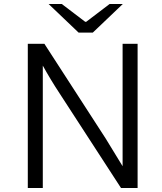

<svg xmlns="http://www.w3.org/2000/svg" viewBox="-20 -940 812 960"><path d="M119 -721H202L508 -248L593 -109V-324V-721H668V0H585L278 -473Q232 -543 194 -612V-404V0H119ZM223 -920H289L406 -831H411L528 -920H594L444 -777H373Z"/></svg>

Font: Nebula Sans Book
Style: Regular
Weight: 400
Designer: Paul D. Hunt for Adobe (as Source Sans)
Foundry: Nebula Entertainment & Broadcasting LLC
Version: Version 1.010